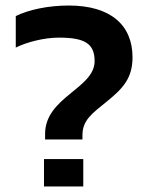

<svg xmlns="http://www.w3.org/2000/svg" viewBox="-20 -674 537 694"><path d="M143 -170H278V-185C278 -240 313 -264 366 -307C424 -354 459 -391 459 -467C459 -583 380 -654 229 -654C154 -654 84 -639 37 -616V-502C77 -522 140 -538 193 -538C287 -538 322 -516 322 -453C322 -354 143 -323 143 -190ZM139 0H281V-99H139Z"/></svg>

Font: Kanit Medium
Style: Regular
Weight: 500
Designer: Katatrad Team
Foundry: CadsonDemak
Version: Version 1.000;PS 001.000;hotconv 1.0.88;makeotf.lib2.5.64775